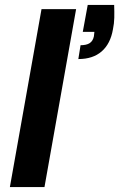

<svg xmlns="http://www.w3.org/2000/svg" viewBox="-20 -757 483 777"><path d="M20 0 148 -720H288L160 0ZM297 -518 306 -574Q330 -574 343 -582.5Q356 -591 360 -610L362 -628H315L335 -737H442Q443 -708 442.5 -685Q442 -662 437 -638Q427 -580 391.5 -549Q356 -518 297 -518Z"/></svg>

Font: DM Sans 24pt ExtraBold
Style: Italic
Weight: 800
Italic angle: -10°
Designer: Colophon Foundry, Jonny Pinhorn
Foundry: Colophon Foundry
Version: Version 4.004;gftools[0.9.30]